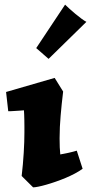

<svg xmlns="http://www.w3.org/2000/svg" viewBox="-20 -784 388 818"><path d="M332 -64.9Q317.9 -54.7 299.1 -44.7Q280.3 -34.7 259.3 -25.9Q238.3 -17.1 217 -9.8Q195.8 -2.4 177 2.9Q158.2 8.3 143.6 11.2Q128.9 14.2 121.1 14.2L72.3 -34.2Q75.2 -58.6 77.4 -83.7Q79.6 -108.9 81.1 -133.1Q82.5 -157.2 83.3 -179.2Q84 -201.2 84 -219.2Q84 -232.4 84 -245.8Q84 -259.3 83.7 -272Q83.5 -284.7 83 -295.7Q82.5 -306.6 82 -314Q72.3 -313 62.3 -312.5Q52.2 -312 43 -311.3Q33.7 -310.5 26.4 -310.3Q19 -310.1 15.1 -310.1L5.9 -392.1L212.9 -452.1L249 -394Q245.6 -365.2 242.9 -340.1Q240.2 -314.9 238.3 -291Q236.3 -267.1 235.1 -243.7Q233.9 -220.2 233.9 -194.8Q233.9 -172.4 234.6 -156.2Q235.4 -140.1 236.8 -126Q253.9 -128.9 273.4 -133.3Q293 -137.7 307.1 -142.1ZM134.3 -579.1 257.3 -764.2Q264.2 -757.3 276.1 -746.6Q288.1 -735.8 301.5 -724.6Q314.9 -713.4 327.6 -704.1Q340.3 -694.8 348.1 -690.9L187 -533.2Z"/></svg>

Font: Simonetta
Style: Black Italic
Weight: 900
Italic angle: -2°
Designer: Gayaneh Bagdasaryan
Foundry: Brownfox
Version: Version 1.002